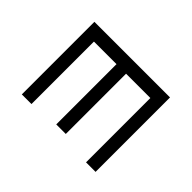

<svg xmlns="http://www.w3.org/2000/svg" viewBox="-123 -903 1167 1167"><g transform="rotate(-45 460.0 -320.0)"><path d="M148 -645H772V5H132V-77H685V-286H167V-368H685V-562H148Z"/></g></svg>

Font: BM YEONSUNG
Style: Regular
Weight: 400
Designer: Bongjin Kim; Myungsoo Han; Jaehyun Keum; Jihee Min; Dokyung Lee; Chorong Kim; Jooyeon Kang; Sang-a Kim;
Foundry: Sandoll Communications Inc.
Version: Version 1.000;PS 1;hotconv 16.6.51;makeotf.lib2.5.65220